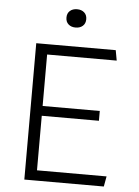

<svg xmlns="http://www.w3.org/2000/svg" viewBox="-61 -977 742 1024"><g transform="rotate(5 310.0 -465.0)"><path d="M108.5 0V-730H171.5V0ZM534 0H151V-55H544ZM477.5 -347H151V-399.5H477.5ZM151 -675V-730H534L544 -675ZM257 -880.5Q257 -903.5 271.8 -916.5Q286.5 -929.5 310 -929.5Q333.5 -929.5 348.2 -916.5Q363 -903.5 363 -880.5Q363 -857.5 348.2 -844.5Q333.5 -831.5 310 -831.5Q286.5 -831.5 271.8 -844.5Q257 -857.5 257 -880.5Z"/></g></svg>

Font: Monaspace Argon Var
Style: Regular
Weight: 400
Designer: Riley Cran and the Lettermatic Team
Version: Version 1.000 (Monaspace Argon Var)